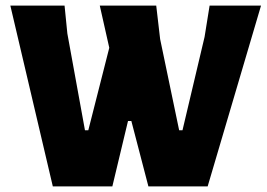

<svg xmlns="http://www.w3.org/2000/svg" viewBox="-20 -667 954 687"><path d="M914 -647 723 0H511L450 -234H438L382 0H169L17 -647H211L221 -547L284 -201H296L371 -496L337 -647H539L553 -527L621 -201H633L712 -535L730 -647Z"/></svg>

Font: Alegreya Sans SC Black
Style: Regular
Weight: 900
Designer: Juan Pablo del Peral
Foundry: Huerta Tipografica
Version: Version 2.007